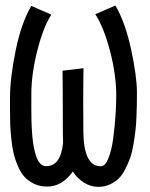

<svg xmlns="http://www.w3.org/2000/svg" viewBox="-20 -687 558 712"><path d="M211.9 -424.8 289.6 -434.1Q289.1 -410.2 288.8 -363.3Q288.6 -316.4 288.6 -301.3Q289.1 -297.4 289.1 -197.8Q290.5 -70.3 354 -70.3Q370.1 -70.3 382.1 -100.1Q394 -129.9 399.9 -174.8Q405.8 -219.7 408.4 -259.8Q411.1 -299.8 411.1 -332.5Q411.1 -409.2 388.2 -497.1Q365.2 -585 333.5 -634.3L407.7 -666.5Q443.8 -606.4 465.8 -505.6Q487.8 -404.8 487.8 -342.8Q487.8 -316.9 487.5 -301.8Q487.3 -286.6 486.1 -255.4Q484.9 -224.1 482.4 -203.4Q480 -182.6 475.1 -152.8Q470.2 -123 463.1 -103Q456.1 -83 445.1 -60.8Q434.1 -38.6 420.2 -25.1Q406.2 -11.7 387 -2.9Q367.7 5.9 344.2 5.9Q316.9 5.9 292.2 -9.3Q267.6 -24.4 250 -50.8Q210.4 4.9 154.8 4.9Q127.9 4.9 106.4 -5.4Q85 -15.6 70.8 -31.2Q56.6 -46.9 46.1 -71.5Q35.6 -96.2 30.3 -119.4Q24.9 -142.6 21.7 -173.8Q18.6 -205.1 17.8 -228Q17.1 -251 17.1 -280.8V-325.2Q17.1 -397.9 38.3 -501Q59.6 -604 96.2 -665L170.4 -632.8Q140.1 -585.9 118.2 -498.8Q96.2 -411.6 96.2 -336.9V-287.1Q96.2 -260.7 96.7 -239.5Q97.2 -218.3 99.1 -191.4Q101.1 -164.6 104.7 -144.8Q108.4 -125 114.3 -107.2Q120.1 -89.4 129.6 -80.1Q139.2 -70.8 151.4 -70.8Q205.1 -70.8 213.9 -156.7Q212.9 -172.4 212.9 -270.5Q212.9 -287.6 212.6 -342.3Q212.4 -397 211.9 -424.8Z"/></svg>

Font: FantasqueSansM Nerd Font
Style: Regular
Weight: 400
Monospace: yes
Designer: Jany Belluz
Version: Version 1.8.0 ; ttfautohint (v1.8.2);Nerd Fonts 3.4.0